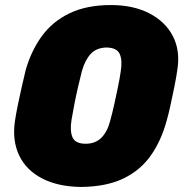

<svg xmlns="http://www.w3.org/2000/svg" viewBox="-20 -730 738 760"><path d="M301 10Q210 9 147 -23.5Q84 -56 56 -114.5Q28 -173 39 -250Q43 -277 50.5 -314Q58 -351 66.5 -388Q75 -425 82 -454Q104 -530 146 -587.5Q188 -645 255.5 -677.5Q323 -710 419 -710Q507 -710 570.5 -677.5Q634 -645 664 -587.5Q694 -530 682 -454Q678 -425 670.5 -388Q663 -351 655 -314Q647 -277 639 -250Q618 -173 577 -114.5Q536 -56 468.5 -23.5Q401 9 301 10ZM319 -161Q358 -161 382 -185.5Q406 -210 417 -255Q425 -284 432.5 -318Q440 -352 447 -386Q454 -420 458 -448Q465 -491 454 -516Q443 -541 402 -542Q361 -541 338.5 -516Q316 -491 304 -448Q297 -420 289 -386Q281 -352 274.5 -318Q268 -284 263 -255Q256 -210 267.5 -185.5Q279 -161 319 -161Z"/></svg>

Font: Rubik ExtraBold
Style: Italic
Weight: 800
Italic angle: -12°
Designer: Hubert and Fischer
Foundry: Hubert and Fischer
Version: Version 2.300;gftools[0.9.30]